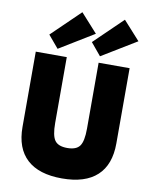

<svg xmlns="http://www.w3.org/2000/svg" viewBox="-118 -1240 1069 1342"><g transform="rotate(10 416.0 -568.5)"><path d="M415.5 16Q580 16 664.2 -61.8Q748.5 -139.5 748.5 -291V-825H528.5V-357Q528.5 -268 504 -234Q479.5 -200 415.5 -200Q351.5 -200 327 -234Q302.5 -268 302.5 -357V-825H82.5V-291Q82.5 -139.5 167 -61.8Q251.5 16 415.5 16ZM530 -871 776.5 -1021 657.5 -1153 457 -959ZM229 -871 474.5 -1021 355.5 -1153 155 -959Z"/></g></svg>

Font: Spartan Black
Style: Regular
Weight: 900
Designer: Matt Bailey, Mirko Velimirovic
Foundry: Matt Bailey
Version: Version 1.003; ttfautohint (v1.8.3)